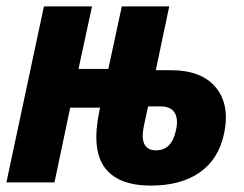

<svg xmlns="http://www.w3.org/2000/svg" viewBox="-25 -569 762 599"><path d="M446 10Q343 10 301.5 -46.5Q260 -103 285 -223L287 -233H194L145 0H-5L112 -549H262L220 -354H313L355 -549H503L461 -350H508Q604 -350 648.5 -296Q693 -242 674 -152Q657 -72 598 -31Q539 10 446 10ZM424 -177Q408 -100 462 -100Q511 -100 524 -163Q532 -197 520 -217Q508 -237 476 -237H437Z"/></svg>

Font: Noto Sans Condensed ExtraBold
Style: Italic
Weight: 800
Width: 3
Italic angle: -12°
Designer: Monotype Design Team
Foundry: Monotype Imaging Inc.
Version: Version 2.013; ttfautohint (v1.8.4.7-5d5b)